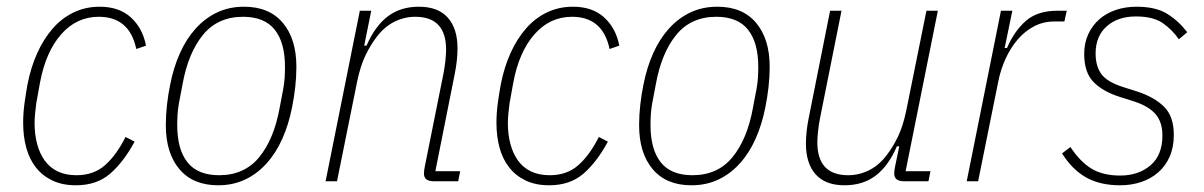

<svg xmlns="http://www.w3.org/2000/svg" viewBox="-20 -540 3587 572"><path d="M206 12Q166 12 136.5 -2Q107 -16 87.5 -40.5Q68 -65 58.5 -99Q49 -133 49 -174Q49 -203 53 -232.5Q57 -262 62 -289Q72 -340 91 -382Q110 -424 137 -455Q164 -486 199.5 -503Q235 -520 277 -520Q335 -520 370 -488Q405 -456 415 -404L386 -394Q366 -490 274 -490Q208 -490 162 -437.5Q116 -385 99 -293L88 -232Q86 -218 84.5 -201.5Q83 -185 83 -174Q83 -140 90.5 -111.5Q98 -83 113 -62Q128 -41 151.5 -29.5Q175 -18 208 -18Q259 -18 293 -48Q327 -78 354 -132L381 -118Q348 -57 308 -22.5Q268 12 206 12Z M630 12Q555 12 514.5 -36Q474 -84 474 -167Q474 -197 477.5 -228Q481 -259 487 -288Q497 -339 516 -381.5Q535 -424 563 -455Q591 -486 627 -503Q663 -520 707 -520Q782 -520 822.5 -472Q863 -424 863 -341Q863 -311 859.5 -280Q856 -249 850 -220Q840 -169 821 -126.5Q802 -84 774 -53Q746 -22 710 -5Q674 12 630 12ZM633 -18Q708 -18 752 -71.5Q796 -125 813 -218L824 -276Q827 -293 828 -308.5Q829 -324 829 -341Q829 -413 798.5 -451.5Q768 -490 704 -490Q629 -490 585 -436.5Q541 -383 524 -290L513 -232Q510 -215 509 -199.5Q508 -184 508 -167Q508 -95 538.5 -56.5Q569 -18 633 -18Z M950 0 1052 -508H1086L1065 -404H1072Q1097 -462 1135 -491Q1173 -520 1228 -520Q1285 -520 1314 -487.5Q1343 -455 1343 -396Q1343 -379 1341 -360Q1339 -341 1335 -321L1277 -30H1351L1345 0H1272Q1243 0 1243 -23Q1243 -32 1246 -46L1301 -320Q1305 -340 1307 -360Q1309 -380 1309 -392Q1309 -490 1217 -490Q1185 -490 1155.5 -475.5Q1126 -461 1103 -431Q1085 -408 1069.5 -376.5Q1054 -345 1044 -297L984 0Z M1616 12Q1576 12 1546.5 -2Q1517 -16 1497.5 -40.5Q1478 -65 1468.5 -99Q1459 -133 1459 -174Q1459 -203 1463 -232.5Q1467 -262 1472 -289Q1482 -340 1501 -382Q1520 -424 1547 -455Q1574 -486 1609.5 -503Q1645 -520 1687 -520Q1745 -520 1780 -488Q1815 -456 1825 -404L1796 -394Q1776 -490 1684 -490Q1618 -490 1572 -437.5Q1526 -385 1509 -293L1498 -232Q1496 -218 1494.5 -201.5Q1493 -185 1493 -174Q1493 -140 1500.5 -111.5Q1508 -83 1523 -62Q1538 -41 1561.5 -29.5Q1585 -18 1618 -18Q1669 -18 1703 -48Q1737 -78 1764 -132L1791 -118Q1758 -57 1718 -22.5Q1678 12 1616 12Z M2040 12Q1965 12 1924.5 -36Q1884 -84 1884 -167Q1884 -197 1887.5 -228Q1891 -259 1897 -288Q1907 -339 1926 -381.5Q1945 -424 1973 -455Q2001 -486 2037 -503Q2073 -520 2117 -520Q2192 -520 2232.5 -472Q2273 -424 2273 -341Q2273 -311 2269.5 -280Q2266 -249 2260 -220Q2250 -169 2231 -126.5Q2212 -84 2184 -53Q2156 -22 2120 -5Q2084 12 2040 12ZM2043 -18Q2118 -18 2162 -71.5Q2206 -125 2223 -218L2234 -276Q2237 -293 2238 -308.5Q2239 -324 2239 -341Q2239 -413 2208.5 -451.5Q2178 -490 2114 -490Q2039 -490 1995 -436.5Q1951 -383 1934 -290L1923 -232Q1920 -215 1919 -199.5Q1918 -184 1918 -167Q1918 -95 1948.5 -56.5Q1979 -18 2043 -18Z M2487 -508 2423 -188Q2419 -168 2417 -148Q2415 -128 2415 -116Q2415 -18 2507 -18Q2539 -18 2568.5 -32.5Q2598 -47 2621 -77Q2639 -100 2654.5 -131.5Q2670 -163 2680 -211L2740 -508H2774L2678 -30H2752L2746 0H2673Q2644 0 2644 -23Q2644 -32 2647 -46L2659 -104H2652Q2627 -46 2589 -17Q2551 12 2496 12Q2439 12 2410 -20.5Q2381 -53 2381 -112Q2381 -129 2383 -148Q2385 -167 2389 -187L2453 -508Z M2860 0 2962 -508H2996L2973 -397H2980Q3002 -448 3036.5 -478Q3071 -508 3130 -508H3158L3151 -476H3121Q3088 -476 3060.5 -461.5Q3033 -447 3012 -422.5Q2991 -398 2976 -365.5Q2961 -333 2954 -297L2894 0Z M3317 12Q3257 12 3215.5 -11.5Q3174 -35 3144 -83L3169 -102Q3198 -58 3232 -37.5Q3266 -17 3317 -17Q3372 -17 3407.5 -47.5Q3443 -78 3443 -136Q3443 -176 3423 -199.5Q3403 -223 3361 -237L3317 -251Q3266 -267 3238 -295.5Q3210 -324 3210 -379Q3210 -412 3222 -438Q3234 -464 3255 -482.5Q3276 -501 3304.5 -510.5Q3333 -520 3366 -520Q3423 -520 3457 -499Q3491 -478 3517 -444L3492 -423Q3472 -452 3443.5 -471.5Q3415 -491 3364 -491Q3310 -491 3277 -461.5Q3244 -432 3244 -381Q3244 -343 3261 -319.5Q3278 -296 3325 -281L3369 -267Q3418 -251 3447.5 -222.5Q3477 -194 3477 -138Q3477 -101 3464.5 -73Q3452 -45 3430 -26Q3408 -7 3379 2.5Q3350 12 3317 12Z"/></svg>

Font: IBM Plex Sans Cond ExtLt
Style: Italic
Weight: 200
Width: 3
Italic angle: -11°
Designer: Mike Abbink, Paul van der Laan, Pieter van Rosmalen
Foundry: Bold Monday
Version: Version 1.3